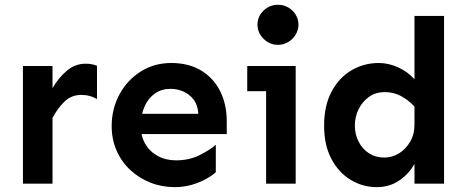

<svg xmlns="http://www.w3.org/2000/svg" viewBox="-20 -770 1958 805"><path d="M76.2 0V-493.2H200.2V0ZM200.2 -275.4V-400.4Q225.6 -444.3 260.3 -473.6Q294.9 -502.9 338.9 -502.9Q366.2 -502.9 386.7 -494.1V-354.5Q372.1 -363.3 356 -367.7Q339.8 -372.1 321.3 -372.1Q279.3 -372.1 250.5 -344.2Q221.7 -316.4 200.2 -275.4Z M712.9 14.6Q658.2 14.6 610.4 -4.4Q562.5 -23.4 525.9 -57.6Q489.3 -91.8 468.8 -138.7Q448.2 -185.5 448.2 -241.2Q448.2 -313.5 480.5 -373.5Q512.7 -433.6 569.3 -469.7Q626 -505.9 698.2 -505.9Q770.5 -505.9 822.8 -474.6Q875 -443.4 902.8 -388.2Q930.7 -333 930.7 -260.7V-208H562.5V-293H811.5Q809.6 -329.1 792 -352.1Q774.4 -375 749 -386.2Q723.6 -397.5 695.3 -397.5Q657.2 -397.5 629.4 -377.9Q601.6 -358.4 585.9 -323.2Q570.3 -288.1 570.3 -241.2Q570.3 -199.2 588.9 -167Q607.4 -134.8 641.1 -116.2Q674.8 -97.7 717.8 -97.7Q772.5 -97.7 815.9 -119.1Q859.4 -140.6 884.8 -163.1V-47.9Q870.1 -34.2 843.8 -19.5Q817.4 -4.9 783.7 4.9Q750 14.6 712.9 14.6Z M1145.5 -582Q1110.4 -582 1085 -607.4Q1059.6 -632.8 1059.6 -666Q1059.6 -701.2 1085 -725.6Q1110.4 -750 1145.5 -750Q1168.9 -750 1188.5 -738.8Q1208 -727.5 1219.7 -708.5Q1231.4 -689.5 1231.4 -666Q1231.4 -644.5 1219.7 -625Q1208 -605.5 1188.5 -593.8Q1168.9 -582 1145.5 -582ZM1095.7 0V-493.2H1219.7V0ZM1016.6 -387.7V-493.2H1219.7V-387.7Z M1559.6 14.6Q1501 14.6 1450.7 -15.6Q1400.4 -45.9 1369.6 -103.5Q1338.9 -161.1 1338.9 -243.2Q1338.9 -326.2 1369.6 -384.8Q1400.4 -443.4 1452.6 -474.6Q1504.9 -505.9 1568.4 -505.9Q1609.4 -505.9 1649.9 -487.3Q1690.4 -468.8 1717.8 -437.5V-703.1H1841.8V0H1717.8V-83Q1696.3 -43 1655.3 -14.2Q1614.3 14.6 1559.6 14.6ZM1590.8 -109.4Q1624 -109.4 1652.8 -127Q1681.6 -144.5 1700.2 -176.8Q1718.8 -209 1717.8 -252.9V-323.2Q1691.4 -351.6 1660.6 -367.7Q1629.9 -383.8 1593.8 -383.8Q1554.7 -383.8 1526.9 -363.8Q1499 -343.8 1483.4 -312Q1467.8 -280.3 1467.8 -243.2Q1467.8 -207 1483.4 -176.3Q1499 -145.5 1526.9 -127.4Q1554.7 -109.4 1590.8 -109.4Z"/></svg>

Font: Sen
Style: Bold
Weight: 700
Designer: Kosal Sen, Philatype
Foundry: Philatype
Version: Version 2.000;gftools[0.9.31]